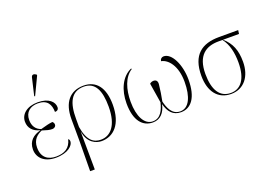

<svg xmlns="http://www.w3.org/2000/svg" viewBox="-135 -1191 2566 1818"><g transform="rotate(-20 1148.0 -282.0)"><path d="M254 -605 339 -783V-792C318 -808 294 -812 287 -783L246 -608ZM241 10C366 10 422 -50 422 -89C422 -104 417 -111 409 -116C389 -31 330 0 246 0C168 0 105 -39 105 -141C105 -223 155 -259 202 -279C249 -264 272 -257 302 -257C320 -257 339 -269 339 -289C339 -303 334 -311 324 -320C291 -317 256 -308 203 -293C152 -310 124 -352 124 -412C124 -492 178 -533 254 -533C350 -533 379 -476 380 -401C402 -401 418 -411 418 -436C418 -488 369 -543 256 -543C147 -543 81 -485 81 -411C81 -346 121 -303 190 -286V-285C118 -266 62 -223 62 -137C62 -56 123 10 241 10Z M501 240H548L545 -141H546C565 -24 645 10 703 10C821 10 918 -80 918 -279C918 -450 846 -543 718 -543C579 -543 503 -449 503 -285L504 -63ZM701 -5C632 -5 569 -40 545 -189V-269C544 -432 589 -533 717 -533C832 -533 875 -436 875 -275C875 -84 796 -5 701 -5Z M1219 10C1295 10 1340 -42 1358 -124C1379 -42 1422 10 1502 10C1604 10 1673 -76 1673 -257C1673 -406 1608 -544 1526 -544C1506 -544 1490 -530 1488 -509C1556 -497 1631 -413 1631 -250C1631 -98 1585 0 1498 0C1415 0 1384 -81 1369 -146C1378 -186 1391 -272 1394 -308C1398 -339 1386 -359 1357 -359C1344 -359 1329 -354 1318 -344C1329 -277 1338 -220 1350 -145C1332 -72 1301 0 1221 0C1138 0 1086 -98 1086 -246C1086 -371 1121 -483 1202 -534L1198 -541C1097 -497 1044 -378 1044 -245C1044 -69 1117 10 1219 10Z M2008 10C2137 10 2216 -92 2216 -239C2216 -353 2186 -432 2109 -499H2270L2275 -536H2082C1908 -536 1799 -458 1799 -248C1799 -89 1875 10 2008 10ZM2008 0C1897 0 1841 -90 1841 -251C1841 -437 1935 -499 2064 -499H2103C2154 -434 2173 -345 2173 -248C2173 -79 2106 0 2008 0Z"/></g></svg>

Font: Noto Serif Display ExtraLight
Style: Regular
Weight: 200
Designer: Monotype Design Team
Foundry: Monotype Imaging Inc.
Version: Version 2.009